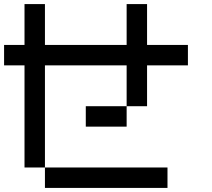

<svg xmlns="http://www.w3.org/2000/svg" viewBox="-20 -920 1040 940"><path d="M0 -600V-700H100V-900H200V-700H600V-900H700V-700H900V-600H700V-400H600V-600H200V-100H100V-600ZM200 -100H800V0H200ZM400 -300V-400H600V-300Z"/></svg>

Font: GalmuriMono9 Regular
Style: Regular
Weight: 400
Designer: Lee Minseo (quiple)
Version: Version 2.399;hotconv 1.1.1;makeotfexe 2.6.0 DEVELOPMENT